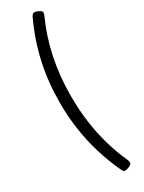

<svg xmlns="http://www.w3.org/2000/svg" viewBox="-314 -1192 980 1306"><g transform="rotate(-30 176.0 -539.0)"><path d="M284 -1101Q257 -1042 235.5 -976.5Q214 -911 199 -840Q184 -769 176.5 -694Q169 -619 169 -539Q169 -435 182.5 -336Q196 -237 222 -147Q248 -57 284 22Q295 47 290 57Q285 67 264 75Q242 84 231.5 81Q221 78 213 60Q169 -35 139.5 -133Q110 -231 95.5 -332.5Q81 -434 81 -539Q81 -619 89 -696Q97 -773 113.5 -848Q130 -923 155 -996Q180 -1069 213 -1139Q221 -1156 231.5 -1159.5Q242 -1163 264 -1154Q285 -1145 290 -1135.5Q295 -1126 284 -1101Z"/></g></svg>

Font: Playwrite PT
Style: Regular
Weight: 400
Designer: Veronika Burian, José Scaglione
Foundry: TypeTogether
Version: Version 1.002